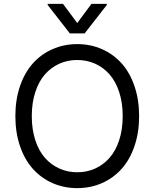

<svg xmlns="http://www.w3.org/2000/svg" viewBox="-20 -966 801 996"><path d="M306.8 -946 380.7 -846.6 454.5 -946H534.1V-940.3L419 -792.6H342.3L227.3 -940.3V-946ZM677.7 -518.8Q701.7 -448.5 701.7 -363.6Q701.7 -278.8 677.7 -208.5Q653.8 -138.1 611.2 -90.4Q568.5 -42.6 509.2 -16.3Q449.9 9.9 380.7 9.9Q311.4 9.9 252.1 -16.3Q192.8 -42.6 150.2 -90.4Q107.6 -138.1 83.6 -208.5Q59.7 -278.8 59.7 -363.6Q59.7 -448.5 83.6 -518.8Q107.6 -589.1 150.2 -636.9Q192.8 -684.7 252.1 -710.9Q311.4 -737.2 380.7 -737.2Q449.9 -737.2 509.2 -710.9Q568.5 -684.7 611.2 -636.9Q653.8 -589.1 677.7 -518.8ZM598.2 -238.6Q616.5 -294.4 616.5 -363.6Q616.5 -432.9 598.2 -488.6Q579.9 -544.4 547.9 -580.4Q516 -616.5 473.2 -635.7Q430.4 -654.8 380.7 -654.8Q331 -654.8 288.2 -635.7Q245.4 -616.5 213.4 -580.4Q181.5 -544.4 163.2 -488.6Q144.9 -432.9 144.9 -363.6Q144.9 -294.4 163.2 -238.6Q181.5 -182.9 213.4 -146.8Q245.4 -110.8 288.2 -91.6Q331 -72.4 380.7 -72.4Q430.4 -72.4 473.2 -91.6Q516 -110.8 547.9 -146.8Q579.9 -182.9 598.2 -238.6Z"/></svg>

Font: TID UI
Style: Regular
Weight: 400
Designer: The TID Project Authors
Foundry: Bakken & Bæck
Version: Version 1.001;hotconv 1.0.109;makeotfexe 2.5.65596